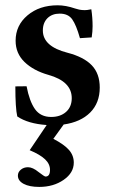

<svg xmlns="http://www.w3.org/2000/svg" viewBox="-20 -467 434 733"><path d="M129.9 246.6Q92.3 246.6 70.3 234.9Q48.3 223.1 48.3 203.6Q48.3 189.9 59.6 180.7Q70.8 171.4 86.9 171.4Q105 171.4 127.4 189.9Q149.4 207 153.8 207Q170.9 207 170.9 181.6Q170.9 159.2 152.3 141.4Q133.8 123.5 93.3 106.4L158.2 10.3Q86.9 5.4 45.9 -22.5Q38.6 -54.2 38.6 -137.2L81.5 -137.7Q92.3 -80.6 113.5 -50.5Q134.8 -20.5 175.3 -20.5Q210.4 -20.5 232.2 -39.8Q253.9 -59.1 253.9 -92.3Q253.9 -156.2 164.6 -181.2Q107.9 -197.3 73.7 -230.2Q39.6 -263.2 39.6 -311.5Q39.6 -370.1 85 -408.4Q130.4 -446.8 200.2 -446.8Q231 -446.8 266.6 -434.6Q297.4 -423.8 328.6 -431.6Q333.5 -399.4 333.5 -366.7Q333.5 -347.2 330.1 -324.2L285.2 -321.3Q271 -371.6 255.6 -393.3Q240.2 -415 208 -415Q178.7 -415 161.1 -397.5Q143.6 -379.9 143.6 -350.6Q143.6 -289.6 237.8 -265.6Q299.8 -249.5 330.3 -217.8Q360.8 -186 360.8 -132.8Q360.8 -74.2 324.5 -37.6Q288.1 -1 223.1 8.3L183.6 63Q225.1 84.5 243.4 105.5Q261.7 126.5 261.7 153.8Q261.7 192.9 222.9 219.7Q184.1 246.6 129.9 246.6Z"/></svg>

Font: Elstob
Style: Bold
Weight: 700
Designer: Peter S. Baker
Version: Version 1.015